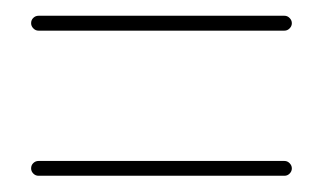

<svg xmlns="http://www.w3.org/2000/svg" viewBox="-20 -379 403 240"><path d="M344.8 -168.5Q344.8 -164.8 342 -162Q339.3 -159.3 335.6 -159.3H28.1Q24.4 -159.3 21.7 -162Q18.9 -164.8 18.9 -168.5Q18.9 -172.6 21.7 -175.2Q24.4 -177.8 28.1 -177.8H335.6Q339.3 -177.8 342 -175Q344.8 -172.2 344.8 -168.5ZM344.8 -350Q344.8 -346.3 342 -343.5Q339.3 -340.7 335.6 -340.7H28.1Q24.4 -340.7 21.7 -343.5Q18.9 -346.3 18.9 -350Q18.9 -354.1 21.7 -356.7Q24.4 -359.3 28.1 -359.3H335.6Q339.3 -359.3 342 -356.5Q344.8 -353.7 344.8 -350Z"/></svg>

Font: 26F Galaxy Hebrew Hairline
Style: Regular
Weight: 50
Designer: C₂₉H₂₅N₃O₅
Version: Version 1.000